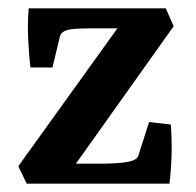

<svg xmlns="http://www.w3.org/2000/svg" viewBox="-20 -441 470 461"><path d="M272 -387 279 -373H203Q189 -373 173.5 -372.5Q158 -372 146 -370Q137 -368 131 -364Q125 -360 123 -350L106 -279H53Q49 -314 47.5 -351Q46 -388 49 -421H378L397 -378L153 -35L146 -48H221Q239 -48 257.5 -49Q276 -50 290 -53Q299 -55 305 -58.5Q311 -62 313 -70L338 -148L390 -142Q393 -107 392 -71Q391 -35 387 0H44L24 -42Z"/></svg>

Font: Rasa SemiBold
Style: Regular
Weight: 600
Designer: Anna Giedrys (Yrsa+Rasa design), David Brezina (Yrsa art-direction, Rasa art-direction, design)
Foundry: Rosetta Type Foundry
Version: Version 2.004